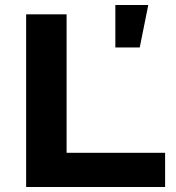

<svg xmlns="http://www.w3.org/2000/svg" viewBox="-20 -744 701 764"><path d="M84 0V-687H245V-136H637V0ZM439 -555V-724H570L536 -555Z"/></svg>

Font: Archivo SemiExpanded
Style: Bold
Weight: 700
Width: 6
Designer: Hector Gatti
Foundry: Omnibus-Type
Version: Version 2.001